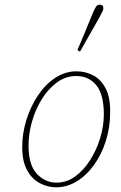

<svg xmlns="http://www.w3.org/2000/svg" viewBox="-20 -788 519 821"><path d="M219 13Q186 13 152.5 -3.5Q119 -20 97 -58Q75 -96 75 -160Q75 -217 92.5 -274Q110 -331 141 -378Q172 -425 214.5 -454Q257 -483 307 -483Q346 -483 379 -465.5Q412 -448 432 -409.5Q452 -371 451 -307Q451 -244 433 -186.5Q415 -129 383 -84Q351 -39 309 -13Q267 13 219 13ZM222 -7Q265 -7 301.5 -33.5Q338 -60 365.5 -103.5Q393 -147 408.5 -198Q424 -249 424 -299Q424 -385 391.5 -424Q359 -463 306 -463Q261 -463 223.5 -435.5Q186 -408 158.5 -363.5Q131 -319 116.5 -267Q102 -215 102 -165Q102 -83 137.5 -45Q173 -7 222 -7ZM311 -574Q328 -613 344 -652Q360 -691 376 -730Q384 -749 390 -758.5Q396 -768 406 -768Q422 -768 422 -753Q422 -747 418 -738.5Q414 -730 403 -710Q383 -674 362.5 -638.5Q342 -603 322 -567Z"/></svg>

Font: Source Serif Pro ExtraLight
Style: Italic
Weight: 200
Italic angle: -12°
Designer: Frank Grießhammer
Foundry: Adobe Systems Incorporated
Version: Version 3.001;hotconv 1.0.111;makeotfexe 2.5.65597